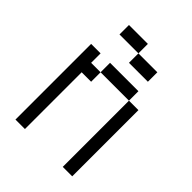

<svg xmlns="http://www.w3.org/2000/svg" viewBox="-198 -792 897 897"><g transform="rotate(45 250.0 -344.0)"><path d="M250 -625H125V-687.5H250ZM62.5 -500H125V-437.5H187.5V-375H125V0H62.5ZM187.5 -500H375V-437.5H187.5ZM250 -625H375V-562.5H250ZM375 -437.5H437.5V0H375Z"/></g></svg>

Font: 寒蝉点阵体 16px
Style: Regular
Weight: 400
Designer: Designed by Warren2060
Foundry: ChillType
Version: Version 1.000